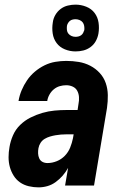

<svg xmlns="http://www.w3.org/2000/svg" viewBox="-20 -801 540 829"><path d="M146 8Q125 8 104 3Q83 -2 66.5 -13.5Q50 -25 39 -42.5Q28 -60 22.5 -80Q17 -100 17 -122Q17 -144 21 -166Q25 -191 36 -216.5Q47 -242 67 -261.5Q87 -281 112 -293.5Q137 -306 163 -313.5Q189 -321 215 -323.5Q241 -326 267 -326H315L319 -353Q319 -353 319 -353Q319 -353 319 -353Q322 -367 321 -382Q320 -397 313.5 -409Q307 -421 294 -427Q281 -433 266 -433Q252 -433 238 -429Q224 -425 212.5 -415.5Q201 -406 193.5 -392.5Q186 -379 184 -365H60Q64 -389 73.5 -411.5Q83 -434 97 -454.5Q111 -475 130.5 -491.5Q150 -508 172.5 -519Q195 -530 219 -534Q243 -538 266 -538Q294 -538 320.5 -533.5Q347 -529 370 -517Q393 -505 410.5 -486Q428 -467 436.5 -442.5Q445 -418 445.5 -390.5Q446 -363 442 -335L386 0H261L274 -76Q264 -58 250.5 -42.5Q237 -27 220.5 -15Q204 -3 185 2.5Q166 8 146 8ZM185 -97Q205 -97 225 -105Q245 -113 260 -128.5Q275 -144 283 -164Q291 -184 295 -204L298 -221H267Q255 -221 243 -220Q231 -219 219.5 -217Q208 -215 196 -211.5Q184 -208 173 -201.5Q162 -195 155 -184Q148 -173 146 -161Q144 -150 144.5 -138.5Q145 -127 149.5 -117Q154 -107 163.5 -102Q173 -97 185 -97ZM306 -579Q282 -579 260 -588Q238 -597 224.5 -615Q211 -633 207.5 -656.5Q204 -680 208 -704Q210 -721 219 -736.5Q228 -752 242 -762.5Q256 -773 273 -777Q290 -781 306 -781Q330 -781 352.5 -772Q375 -763 388.5 -745Q402 -727 405.5 -703.5Q409 -680 405 -656Q402 -639 393.5 -623.5Q385 -608 370.5 -597.5Q356 -587 339.5 -583Q323 -579 306 -579ZM306 -642Q312 -642 318.5 -643.5Q325 -645 330.5 -649Q336 -653 339 -659Q342 -665 344 -671Q345 -680 343.5 -689Q342 -698 337 -704.5Q332 -711 323.5 -714.5Q315 -718 306 -718Q300 -718 293.5 -716.5Q287 -715 282 -711Q277 -707 273.5 -701Q270 -695 269 -689Q268 -680 269 -671Q270 -662 275.5 -655.5Q281 -649 289 -645.5Q297 -642 306 -642Z"/></svg>

Font: Iosevka Curly XBdObl
Style: Regular
Weight: 800
Italic angle: -9°
Monospace: yes
Designer: Belleve Invis
Foundry: Belleve Invis
Version: Version 11.1.0; ttfautohint (v1.8.3)